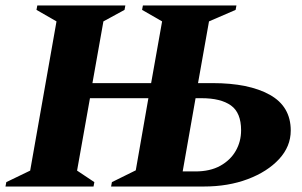

<svg xmlns="http://www.w3.org/2000/svg" viewBox="-50 -680 1100 700"><path d="M-30 0 -27 -16 60 -58 156 -602 83 -644 86 -660H407L404 -644L327 -602L287 -377H501L541 -602L468 -644L471 -660H812L809 -644L712 -602L672 -377H725Q857 -377 933.5 -334.5Q1010 -292 1010 -204Q1010 -146 967.5 -100Q925 -54 853.5 -27Q782 0 693 0H355L358 -16L445 -59L491 -322H278L231 -58L294 -16L291 0ZM616 -55H662Q716 -55 753 -75.5Q790 -96 809.5 -130Q829 -164 829 -205Q829 -269 792 -295.5Q755 -322 685 -322H663Z"/></svg>

Font: Spectral SC ExtraBold
Style: Italic
Weight: 800
Italic angle: -10°
Designer: Jean-Baptiste Levee
Foundry: Production Type
Version: Version 2.001